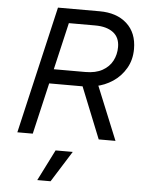

<svg xmlns="http://www.w3.org/2000/svg" viewBox="-60 -708 756 992"><g transform="rotate(5 318.5 -211.5)"><path d="M47 0 200 -660H416Q505 -660 557.5 -612.5Q610 -565 610 -481Q610 -425 584.5 -381Q559 -337 517.5 -309.5Q476 -282 428 -273L378 -266H173L190 -341H370Q423 -341 458 -360.5Q493 -380 510 -412.5Q527 -445 527 -484Q527 -534 493 -559.5Q459 -585 400 -585H263L127 0ZM469 0 356 -281 437 -291 556 0ZM341 76 240 237H171L252 76Z"/></g></svg>

Font: Work Sans
Style: Italic
Weight: 400
Italic angle: -13°
Designer: Wei Huang
Foundry: Wei Huang
Version: Version 2.012